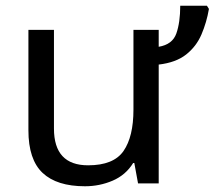

<svg xmlns="http://www.w3.org/2000/svg" viewBox="-20 -639 748 669"><path d="M701 -619 708 -608Q700 -561 682 -519Q664 -477 628.5 -449Q593 -421 533 -414V0H461L448 -71H444Q418 -29 372.5 -9.5Q327 10 276 10Q178 10 128.5 -36.5Q79 -83 79 -185V-535H168V-191Q168 -63 287 -63Q376 -63 410.5 -113Q445 -163 445 -257V-535H533V-476Q581 -484 594.5 -522.5Q608 -561 608 -619Z"/></svg>

Font: Noto IKEA Simplified Chinese
Style: Regular
Weight: 400
Designer: Monotype Design Team
Foundry: Monotype Imaging Inc.
Version: Version 1.100